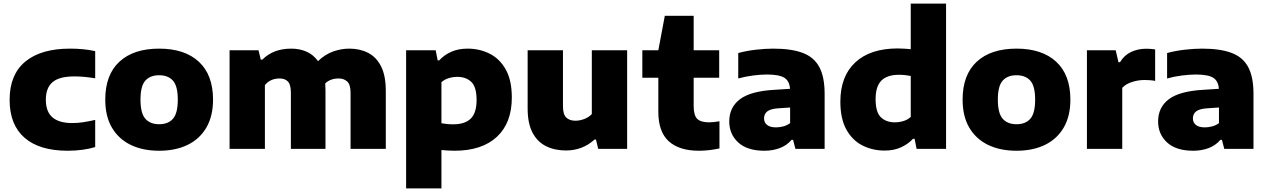

<svg xmlns="http://www.w3.org/2000/svg" viewBox="-20 -828 7046 1068"><path d="M356.5 10.5Q199.5 10.5 116.5 -61.8Q33.5 -134 33.5 -273Q33.5 -413 120.5 -485.2Q207.5 -557.5 370 -557.5Q447.5 -557.5 509.5 -543.5V-392.5Q478.5 -397.5 451 -400.2Q423.5 -403 394 -403Q310 -403 272.5 -371.2Q235 -339.5 235 -273.5Q235 -206.5 272 -175Q309 -143.5 382 -143.5Q411.5 -143.5 440.5 -147.8Q469.5 -152 509.5 -161V-10Q479 -0.5 439.5 5Q400 10.5 356.5 10.5Z M865.5 10.5Q774 10.5 706.8 -22.2Q639.5 -55 602.5 -118.2Q565.5 -181.5 565.5 -273.5Q565.5 -412 644.2 -484.8Q723 -557.5 865.5 -557.5Q1007.5 -557.5 1086.2 -484.5Q1165 -411.5 1165 -274Q1165 -182 1128 -118.5Q1091 -55 1023.8 -22.2Q956.5 10.5 865.5 10.5ZM865.5 -137Q915.5 -137 942.2 -167.5Q969 -198 969 -273.5Q969 -349.5 942 -379.5Q915 -409.5 865.5 -409.5Q815.5 -409.5 788.5 -379.5Q761.5 -349.5 761.5 -274Q761.5 -198.5 788.2 -167.8Q815 -137 865.5 -137Z M1257 0V-548.5H1418L1430.5 -496.5H1439.5Q1500 -557.5 1600 -557.5Q1646.5 -557.5 1684.8 -540.8Q1723 -524 1749 -488Q1788 -525.5 1833 -541.5Q1878 -557.5 1923.5 -557.5Q1982.5 -557.5 2028.2 -533.8Q2074 -510 2100 -458.2Q2126 -406.5 2126 -322V0H1930V-311.5Q1930 -357 1911.8 -374.2Q1893.5 -391.5 1864.5 -391.5Q1817.5 -391.5 1789 -364Q1790.5 -346 1790.5 -327V0H1598V-311.5Q1598 -357 1581.8 -374.2Q1565.5 -391.5 1536 -391.5Q1483 -391.5 1453.5 -354.5V0Z M2239 220V-548.5H2403.5L2414.5 -492H2423Q2450 -522 2489.8 -539.8Q2529.5 -557.5 2581 -557.5Q2647.5 -557.5 2703.5 -529.5Q2759.5 -501.5 2793.2 -441.5Q2827 -381.5 2827 -285.5Q2827 -144 2743.8 -66.8Q2660.5 10.5 2508 10.5Q2489 10.5 2470.2 9.2Q2451.5 8 2435.5 6.5V220ZM2501 -136.5Q2566.5 -136.5 2598.8 -168.5Q2631 -200.5 2631 -271.5Q2631 -344.5 2601.5 -372.5Q2572 -400.5 2524 -400.5Q2500.5 -400.5 2476.8 -393.5Q2453 -386.5 2435.5 -371V-142.5Q2449 -140 2466 -138.2Q2483 -136.5 2501 -136.5Z M3128 9Q3065.5 9 3017.5 -14.8Q2969.5 -38.5 2942.2 -90Q2915 -141.5 2915 -225V-548.5H3111.5V-237.5Q3111.5 -191.5 3130 -174Q3148.5 -156.5 3180.5 -156.5Q3205.5 -156.5 3230.5 -166.2Q3255.5 -176 3272 -193.5V-548.5H3468.5V0H3307.5L3295 -52H3287.5Q3220.5 9 3128 9Z M3868 10.5Q3758 10.5 3700 -42.2Q3642 -95 3642 -205.5V-395.5H3553V-548.5H3642L3678 -740H3838.5V-548.5H3980.5V-395.5H3838.5V-239.5Q3838.5 -186.5 3858.2 -167Q3878 -147.5 3924.5 -147.5Q3947.5 -147.5 3982 -153.5V-2.5Q3958.5 3 3927.8 6.8Q3897 10.5 3868 10.5Z M4232 10.5Q4136.5 10.5 4086.5 -35.5Q4036.5 -81.5 4036.5 -152.5Q4036.5 -231 4096 -276Q4155.5 -321 4288.5 -328.5L4374.5 -334Q4371.5 -378 4342.5 -395.8Q4313.5 -413.5 4245.5 -413.5Q4212 -413.5 4168.8 -408Q4125.5 -402.5 4086.5 -391.5V-533Q4132 -545.5 4184.5 -551.5Q4237 -557.5 4281.5 -557.5Q4381.5 -557.5 4444.5 -534Q4507.5 -510.5 4537.2 -455.5Q4567 -400.5 4567 -306V0H4404.5L4391.5 -50H4383Q4356 -18.5 4316.8 -4Q4277.5 10.5 4232 10.5ZM4230 -169.5Q4230 -146.5 4246.8 -133Q4263.5 -119.5 4296.5 -119.5Q4316 -119.5 4336.5 -124.8Q4357 -130 4375 -143V-230L4308 -225.5Q4265.5 -222.5 4247.8 -208.2Q4230 -194 4230 -169.5Z M4900.5 9.5Q4834 9.5 4778 -18.5Q4722 -46.5 4688.2 -106.8Q4654.5 -167 4654.5 -262.5Q4654.5 -404 4737.8 -481.2Q4821 -558.5 4973.5 -558.5Q4992.5 -558.5 5011.2 -557.2Q5030 -556 5046 -554.5V-808H5242.5V0H5078.5L5067.5 -56H5058.5Q5031.5 -26.5 4992 -8.5Q4952.5 9.5 4900.5 9.5ZM4957.5 -147.5Q4981 -147.5 5004.8 -154.5Q5028.5 -161.5 5046 -177.5V-405.5Q5033 -408 5015.8 -410Q4998.5 -412 4981 -412Q4915 -412 4882.8 -379.8Q4850.5 -347.5 4850.5 -276.5Q4850.5 -204 4879.8 -175.8Q4909 -147.5 4957.5 -147.5Z M5634.5 10.5Q5543 10.5 5475.8 -22.2Q5408.5 -55 5371.5 -118.2Q5334.5 -181.5 5334.5 -273.5Q5334.5 -412 5413.2 -484.8Q5492 -557.5 5634.5 -557.5Q5776.5 -557.5 5855.2 -484.5Q5934 -411.5 5934 -274Q5934 -182 5897 -118.5Q5860 -55 5792.8 -22.2Q5725.5 10.5 5634.5 10.5ZM5634.5 -137Q5684.5 -137 5711.2 -167.5Q5738 -198 5738 -273.5Q5738 -349.5 5711 -379.5Q5684 -409.5 5634.5 -409.5Q5584.5 -409.5 5557.5 -379.5Q5530.5 -349.5 5530.5 -274Q5530.5 -198.5 5557.2 -167.8Q5584 -137 5634.5 -137Z M6026 0V-548.5H6186L6201.5 -482H6210Q6233 -520.5 6271.2 -538.8Q6309.5 -557 6357.5 -557Q6370.5 -557 6383 -555.8Q6395.5 -554.5 6405.5 -553V-378Q6391 -381 6375 -382Q6359 -383 6345.5 -383Q6311.5 -383 6277 -372Q6242.5 -361 6222.5 -339.5V0Z M6617.5 10.5Q6522 10.5 6472 -35.5Q6422 -81.5 6422 -152.5Q6422 -231 6481.5 -276Q6541 -321 6674 -328.5L6760 -334Q6757 -378 6728 -395.8Q6699 -413.5 6631 -413.5Q6597.5 -413.5 6554.2 -408Q6511 -402.5 6472 -391.5V-533Q6517.5 -545.5 6570 -551.5Q6622.5 -557.5 6667 -557.5Q6767 -557.5 6830 -534Q6893 -510.5 6922.8 -455.5Q6952.5 -400.5 6952.5 -306V0H6790L6777 -50H6768.5Q6741.5 -18.5 6702.2 -4Q6663 10.5 6617.5 10.5ZM6615.5 -169.5Q6615.5 -146.5 6632.2 -133Q6649 -119.5 6682 -119.5Q6701.5 -119.5 6722 -124.8Q6742.5 -130 6760.5 -143V-230L6693.5 -225.5Q6651 -222.5 6633.2 -208.2Q6615.5 -194 6615.5 -169.5Z"/></svg>

Font: Encode Sans SmExp XBd
Style: Regular
Weight: 800
Width: 6
Designer: Multiple Designers
Foundry: Impallari Type
Version: Version 3.002; ttfautohint (v1.8.3) -l 8 -r 50 -G 200 -x 14 